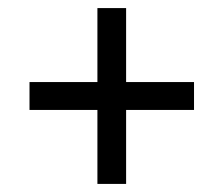

<svg xmlns="http://www.w3.org/2000/svg" viewBox="-20 -595 554 475"><path d="M221 -140H292V-323H460V-392H292V-575H221V-392H53V-323H221Z"/></svg>

Font: Noto Serif Georgian SemiCondensed Bold
Style: Regular
Weight: 700
Width: 4
Designer: Monotype Design Team, Akaki Razmadze
Foundry: Google LLC
Version: Version 2.003